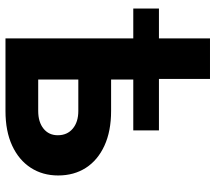

<svg xmlns="http://www.w3.org/2000/svg" viewBox="-62 -706 768 683"><g transform="rotate(90 321.5 -364.0)"><path d="M9.8 -454.6V-545.9H443.3V-454.6ZM116.1 -545.9V-727.5H260.3V-545.9ZM211.4 -375.7H374.2Q446.3 -375.7 497.7 -352Q549.1 -328.4 576.4 -286.2Q603.7 -243.9 603.7 -187.3Q603.7 -132.2 576.3 -89.9Q548.9 -47.6 497.6 -23.8Q446.3 0 374.2 0H116.1V-545.9H262.5V-116.4H374.2Q413.6 -116.4 437.1 -135.3Q460.6 -154.2 460.6 -186Q460.6 -219.6 437.1 -239.3Q413.6 -259.1 374.2 -259.1H211.4Z"/></g></svg>

Font: Inter Variable LoSnoCo
Style: Regular
Weight: 400
Designer: Rasmus Andersson
Foundry: rsms
Version: Version 4.000;git-a52131595; featfreeze: case,dlig,ss01,ss02